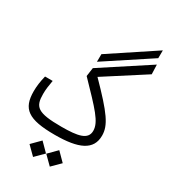

<svg xmlns="http://www.w3.org/2000/svg" viewBox="-236 -911 1068 1213"><g transform="rotate(30 298.5 -304.5)"><path d="M257.3 2.4C431.2 2.4 519.5 -37.6 519.5 -142.6C519.5 -217.8 474.6 -280.8 308.6 -449.7L597.2 -635.3L594.7 -704.6L255.4 -482.9L246.6 -420.4C395 -266.6 456.1 -205.6 456.1 -141.1C456.1 -76.7 388.7 -63 268.6 -63C91.8 -63 64.9 -90.8 64.9 -185.1C64.9 -216.8 68.8 -244.6 76.2 -286.1H20.5C9.8 -243.2 4.9 -206.1 4.9 -169.9C4.9 -42 63 2.4 257.3 2.4ZM257.8 -530.8 582 -744.1 582.5 -801.3 258.3 -586.4ZM209 191.9 269 132.3 209 71.8 148.9 132.3ZM331.1 191.9 391.1 132.3 331.1 71.8 271 132.3Z"/></g></svg>

Font: Cascadia Code Light
Style: Regular
Weight: 300
Monospace: yes
Designer: Aaron Bell
Foundry: Saja Typeworks
Version: Version 2404.023